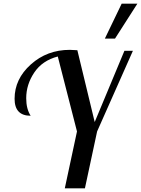

<svg xmlns="http://www.w3.org/2000/svg" viewBox="-20 -1020 764 1040"><path d="M59 -485Q59 -592 147 -671Q235 -750 358 -750Q373 -750 399 -748L493 -359L654 -745H700L506 -308L440 0H331L397 -308L293 -714Q209 -692 165.5 -627Q122 -562 122 -488Q122 -430 146 -393Q59 -393 59 -485ZM548 -811 639 -1000H724L603 -811Z"/></svg>

Font: Lobster Two
Style: Italic
Weight: 400
Designer: Pablo Impallari
Foundry: Pablo Impallari. www.impallari.com
Version: Version 1.006